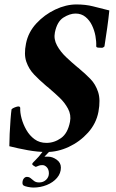

<svg xmlns="http://www.w3.org/2000/svg" viewBox="-20 -674 522 864"><path d="M174 6H204L180 31H197Q216 31 235 44.5Q254 58 254 80Q254 106 236.5 126.5Q219 147 190.5 158.5Q162 170 130 170Q120 170 105 167Q90 164 85 160Q81 156 81 150Q81 137 87 129.5Q93 122 101 122Q111 122 118 128Q125 134 133.5 140.5Q142 147 156 147Q175 147 187.5 135Q200 123 200 106Q200 89 191 79Q182 69 171 69Q162 69 156 71Q150 73 141 77Q140 77 132.5 72.5Q125 68 125 64Q125 60 139 47Q153 34 174 6ZM324 -654Q365 -654 398.5 -645.5Q432 -637 472 -627Q468 -588 462.5 -549Q457 -510 450 -465Q444 -459 439 -459Q439 -459 438 -459Q434 -459 423.5 -459.5Q413 -460 413 -466Q414 -487 409.5 -512Q405 -537 394 -560Q383 -583 364.5 -598Q346 -613 320 -613Q294 -613 265.5 -595Q237 -577 227 -528Q221 -498 236.5 -469.5Q252 -441 278 -416.5Q304 -392 328 -372Q331 -370 334 -367.5Q337 -365 340 -362Q364 -342 387 -318.5Q410 -295 421.5 -260Q433 -225 423 -171Q413 -118 376 -77Q339 -36 289.5 -13Q240 10 190 10Q150 10 105.5 2Q61 -6 22 -16Q22 -38 23.5 -72Q25 -106 27.5 -137.5Q30 -169 32 -182Q36 -187 47 -191Q58 -195 62 -195Q71 -195 71 -188Q70 -168 77 -141.5Q84 -115 98.5 -89.5Q113 -64 135.5 -47.5Q158 -31 189 -31Q224 -31 254.5 -52.5Q285 -74 295 -126Q301 -157 286 -185Q271 -213 247 -235.5Q223 -258 203 -275Q200 -278 197 -280.5Q194 -283 191 -285Q189 -287 184 -291Q157 -314 133.5 -338.5Q110 -363 98.5 -396Q87 -429 97 -478Q107 -529 143.5 -568.5Q180 -608 228.5 -631Q277 -654 324 -654Z"/></svg>

Font: Amiri
Style: Bold Italic
Weight: 700
Italic angle: 10°
Designer: Khaled Hosny
Version: Version 0.113